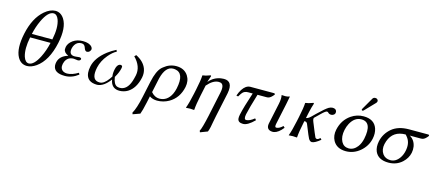

<svg xmlns="http://www.w3.org/2000/svg" viewBox="-60 -1353 5120 2247"><g transform="rotate(15 2499.5 -230.0)"><path d="M447.8 -365.2Q479 -516.6 446.8 -606Q425.3 -663.1 384.3 -664.1Q316.9 -664.1 254.4 -530.3Q218.8 -453.6 199.7 -365.2ZM438 -320.8H190.4Q161.1 -177.2 189 -85.9Q210 -22.9 252.9 -22Q314.9 -22 375.5 -141.6Q416 -222.2 438 -320.8ZM112.3 -344.2Q154.8 -544.4 269 -642.1Q334.5 -697.3 397.5 -698.2Q463.4 -698.2 504.4 -634.8Q566.4 -537.1 525.9 -344.2Q477.5 -117.7 349.1 -27.3Q292.5 11.7 240.2 12.2Q163.6 12.2 124.5 -60.5Q72.8 -156.7 112.3 -344.2Z M639.6 -121.1Q627 -61 669.4 -35.2Q689.5 -23.9 715.8 -23.9Q775.4 -24.4 849.6 -68.8L860.4 -49.8Q783.7 10.3 697.8 9.8Q565.9 9.8 557.1 -78.1Q555.7 -97.7 560.1 -118.2Q576.7 -197.3 674.8 -228Q676.8 -228.5 677.2 -229Q622.1 -252.4 619.6 -293Q619.1 -306.6 622.1 -321.8Q632.3 -369.1 681.2 -404.3Q731 -439 799.8 -439Q877 -439 909.2 -401.9Q922.9 -384.8 919.9 -367.2Q908.7 -333.5 877 -330.1Q855 -330.1 844.2 -357.4Q843.3 -360.4 841.8 -362.8Q831.1 -400.4 806.6 -407.7Q797.9 -410.2 787.6 -410.2Q739.3 -410.2 711.4 -367.2Q699.2 -348.1 693.8 -324.2Q677.7 -249 738.3 -241.7Q746.6 -240.7 754.9 -241.2Q755.4 -241.2 766.1 -242.2Q802.7 -246.1 807.1 -246.1Q834.5 -244.6 832 -227.1Q825.7 -206.5 797.4 -206.1Q793.5 -206.1 773.9 -209Q752.9 -211.9 748 -211.9Q677.7 -211.9 648.9 -149.9Q643.1 -135.7 639.6 -121.1Z M1577.6 -206.1Q1548.3 -69.3 1459.5 -15.1Q1414.1 11.7 1359.9 12.2Q1274.4 12.2 1250 -68.4Q1246.6 -80.6 1244.6 -92.8Q1169.9 8.3 1090.3 12.2Q964.4 12.2 953.1 -95.2Q949.7 -131.3 959.5 -176.8Q982.4 -285.2 1104 -379.4Q1150.9 -415 1204.6 -441.9L1213.4 -421.9Q1168.5 -400.4 1118.2 -340.8Q1057.1 -267.6 1038.6 -184.1Q1007.3 -37.6 1091.8 -23.4Q1102.5 -22 1113.3 -22Q1163.1 -22 1216.8 -95.2Q1227.5 -110.4 1238.8 -127.9Q1231.9 -166.5 1243.2 -217.8Q1254.4 -269.5 1282.7 -281.7Q1288.6 -283.7 1293.9 -284.2Q1318.8 -284.2 1318.8 -265.6Q1318.4 -258.3 1316.4 -247.1Q1305.7 -195.3 1271 -136.7Q1269 -133.3 1267.6 -130.9Q1280.3 -43.5 1323.2 -27.3Q1337.4 -22.5 1354.5 -22Q1442.4 -22 1481.9 -139.2Q1491.7 -169.4 1501 -211.9Q1523.4 -323.7 1424.8 -422.9L1443.8 -441.9Q1540.5 -394 1570.8 -313.5Q1589.4 -262.7 1577.6 -206.1Z M1667.5 207 1581.5 237.8 1574.7 220.2Q1612.3 155.8 1643.1 9.8L1684.6 -184.1Q1713.4 -319.3 1766.1 -369.6Q1772.9 -376 1781.7 -382.8Q1848.6 -438.5 1931.6 -439Q2029.3 -439 2075.7 -367.7Q2113.3 -308.6 2097.7 -231Q2068.4 -91.8 1957.5 -27.8Q1891.6 9.8 1814.5 9.8Q1761.2 9.3 1723.1 -17.1L1706.5 61Q1683.6 167 1667.5 207ZM2002.4 -189Q2043.5 -382.3 1925.3 -399.4Q1914.6 -400.9 1903.8 -400.9Q1811.5 -400.9 1772.9 -250Q1770 -238.8 1768.1 -228L1734.9 -71.8Q1778.3 -20.5 1834.5 -20Q1930.2 -20 1978.5 -117.7Q1994.1 -149.9 2002.4 -189Z M2331.1 -356.9Q2388.2 -422.9 2471.7 -436Q2489.3 -439 2507.3 -439Q2620.1 -439 2592.8 -291.5Q2591.8 -285.6 2590.8 -280.8L2529.8 5.9Q2523.9 32.7 2514.6 83.5Q2506.8 126 2503.4 144Q2494.6 184.1 2485.4 204.1L2397.5 237.8L2390.1 220.2Q2411.6 183.6 2447.8 15.6Q2448.7 10.7 2449.7 5.9L2508.8 -272.9Q2529.8 -372.1 2481.4 -386.2Q2471.2 -389.2 2459.5 -389.2Q2391.6 -389.2 2323.7 -311Q2321.3 -308.6 2320.3 -307.1L2293.5 -180.2Q2269.5 -66.9 2265.1 0L2262.2 2.9Q2260.3 2.9 2214.8 0L2165.5 2.9L2165 0Q2189 -64.5 2213.4 -180.2L2225.1 -234.9Q2250.5 -355 2252.4 -411.1L2254.9 -414.1Q2286.6 -416.5 2340.8 -437Q2344.2 -438.5 2346.2 -439Q2354 -437 2353 -429.2L2328.6 -356.9Z M2825.2 -429.2H3122.1L3130.4 -417Q3094.7 -369.1 3062.5 -362.3Q3054.2 -360.8 3046.4 -360.8H2934.6Q2881.3 -185.5 2864.3 -106Q2851.6 -42 2882.3 -41Q2925.3 -42.5 2979.5 -86.9L2994.6 -68.8Q2914.6 12.2 2858.4 12.2Q2797.4 12.2 2791.5 -32.2Q2789.1 -52.7 2795.4 -83Q2815.9 -179.7 2876.5 -360.8H2820.8Q2778.3 -360.8 2754.4 -334Q2741.2 -318.4 2720.2 -283.2L2698.2 -288.1Q2729.5 -378.9 2780.3 -414.1Q2803.2 -428.7 2825.2 -429.2Z M3203.1 -321.8Q3217.8 -391.6 3208 -429.2L3210.4 -431.2Q3222.2 -429.2 3253.9 -429.2Q3279.3 -429.7 3306.2 -439Q3306.2 -438 3287.6 -342.8L3233.9 -90.8Q3225.6 -51.8 3239.7 -46.9Q3243.7 -45.9 3247.6 -45.9Q3282.7 -46.9 3323.2 -86.9L3340.8 -69.8Q3286.1 0 3234.4 10.3Q3226.6 11.7 3220.2 12.2Q3153.8 12.2 3147.9 -40.5Q3147 -55.2 3149.9 -70.8Z M3552.7 -245.1Q3574.7 -246.1 3606 -274.9L3653.8 -321.8Q3743.7 -408.7 3778.8 -428.7Q3803.2 -441.9 3822.8 -441.9Q3865.2 -441.9 3872.6 -411.1Q3874.5 -400.9 3872.6 -390.1Q3868.2 -369.6 3841.8 -360.4Q3834 -357.9 3827.6 -357.9Q3803.2 -358.4 3791.5 -371.1Q3782.7 -381.3 3771.5 -381.8Q3754.9 -381.8 3703.6 -331.5Q3696.3 -324.7 3689 -316.9L3644.5 -273.9Q3640.6 -270 3639.2 -261.2Q3637.2 -248 3647.9 -223.1L3695.3 -106.9Q3718.3 -53.7 3719.7 -51.3Q3728 -41.5 3739.3 -41Q3755.4 -41 3775.4 -60.5Q3777.3 -62.5 3777.8 -63L3793.5 -45.9Q3729 7.8 3691.4 9.8Q3668 9.8 3650.9 -19.5Q3642.1 -35.2 3630.9 -63L3583 -180.2Q3574.7 -202.1 3556.6 -204.1Q3551.3 -204.6 3543.9 -205.1ZM3598.6 -429.2Q3591.8 -411.6 3583.7 -380.9Q3575.7 -350.1 3570.8 -328.6L3565.9 -307.1L3539.1 -180.2Q3515.1 -66.9 3510.7 0L3507.8 2.9Q3505.9 2.9 3460.4 0L3411.1 2.9L3410.6 0Q3434.6 -64.5 3459 -180.2L3470.7 -234.9Q3496.1 -355 3498 -411.1L3500.5 -414.1Q3532.2 -416.5 3586.4 -437Q3589.8 -438.5 3591.8 -439Q3599.6 -437 3598.6 -429.2Z M4276.4 -682.1Q4300.8 -682.1 4309.6 -662.6Q4312.5 -654.8 4311 -647Q4308.1 -636.2 4301.3 -628.9L4183.6 -506.8Q4175.8 -499.5 4169.9 -499Q4158.7 -499 4158.2 -508.8Q4158.2 -510.7 4158.2 -512.2Q4159.2 -516.1 4162.6 -522L4245.1 -665Q4255.4 -681.6 4276.4 -682.1ZM3930.2 -205.1Q3956.1 -326.7 4051.8 -392.6Q4120.1 -439 4200.7 -439Q4330.6 -439 4365.7 -336.9Q4384.3 -281.7 4370.1 -213.9Q4350.1 -119.1 4272 -53.2Q4196.8 9.3 4103.5 9.8Q3991.7 9.8 3946.3 -71.8Q3914.6 -130.9 3930.2 -205.1ZM4185.1 -397.9Q4101.6 -397.9 4052.2 -304.7Q4033.7 -269 4024.9 -228Q4006.8 -143.1 4037.6 -84Q4066.4 -31.7 4126 -30.8Q4187 -30.8 4231 -87.4Q4261.2 -127 4274.4 -187Q4317.4 -397 4185.1 -397.9Z M4916 -360.8H4779.8Q4842.8 -324.2 4856 -247.6Q4861.8 -210.4 4854 -171.9Q4839.4 -103.5 4783.2 -51.8Q4716.3 9.3 4619.1 9.8Q4494.6 9.8 4455.6 -77.6Q4432.6 -131.3 4447.8 -204.1Q4469.2 -301.3 4546.9 -366.2Q4624 -428.7 4749.5 -429.2H4990.2L4999 -417Q4964.8 -370.6 4935.5 -363.3Q4925.8 -360.8 4916 -360.8ZM4633.3 -23.9Q4700.2 -23.9 4745.6 -91.8Q4769.5 -128.4 4779.3 -174.8Q4798.8 -266.6 4757.8 -326.7Q4746.6 -343.3 4730 -360.8Q4577.6 -360.8 4529.3 -224.6Q4522.9 -206.5 4519 -188Q4504.4 -118.7 4539.1 -68.8Q4571.8 -24.4 4633.3 -23.9Z"/></g></svg>

Font: Linux Biolinum Capitals O
Style: Italic Samll Caps
Weight: 400
Italic angle: -12°
Designer: Philipp H. Poll
Foundry: Philipp H. Poll
Version: Version 0.6.2